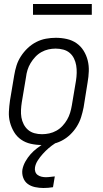

<svg xmlns="http://www.w3.org/2000/svg" viewBox="-20 -717 515 960"><path d="M189 8Q161 8 134 2Q107 -4 85.5 -19Q64 -34 50.5 -56.5Q37 -79 30 -105Q23 -131 24.5 -159Q26 -187 30 -215L51 -340Q55 -365 62.5 -389Q70 -413 84.5 -435.5Q99 -458 118.5 -476.5Q138 -495 161.5 -507Q185 -519 210 -523.5Q235 -528 259 -528Q287 -528 314 -522Q341 -516 362.5 -501Q384 -486 398 -463.5Q412 -441 418.5 -415Q425 -389 424 -361Q423 -333 418 -305L398 -180Q393 -155 385.5 -131Q378 -107 364 -84.5Q350 -62 330.5 -43.5Q311 -25 287.5 -13Q264 -1 238.5 3.5Q213 8 189 8ZM190 -46Q208 -46 226.5 -50Q245 -54 262 -63.5Q279 -73 292.5 -87.5Q306 -102 315.5 -118.5Q325 -135 330.5 -153Q336 -171 339 -189L360 -314Q363 -333 363.5 -352.5Q364 -372 361 -390Q358 -408 350 -424.5Q342 -441 328.5 -452.5Q315 -464 296.5 -469Q278 -474 258 -474Q240 -474 222 -470Q204 -466 187 -456.5Q170 -447 156.5 -432.5Q143 -418 133 -401.5Q123 -385 117.5 -367Q112 -349 110 -331L89 -206Q86 -187 85 -167.5Q84 -148 87 -130Q90 -112 98.5 -95.5Q107 -79 120.5 -67.5Q134 -56 152 -51Q170 -46 190 -46ZM197 223Q176 223 155 218.5Q134 214 118.5 202.5Q103 191 96 171.5Q89 152 92 131Q96 110 107 90.5Q118 71 132.5 54.5Q147 38 165.5 24Q184 10 203 -2L214 -8H256L255 0Q238 11 223 24Q208 37 194 52.5Q180 68 169 85Q158 102 155 120Q153 131 156.5 141.5Q160 152 168.5 158Q177 164 187.5 166.5Q198 169 209 169Q220 169 231.5 167.5Q243 166 254 165L245 219Q233 221 221 222Q209 223 197 223ZM145 -643V-697H439V-643Z"/></svg>

Font: Iosevka QP Light
Style: Italic
Weight: 300
Italic angle: -9°
Designer: Belleve Invis
Foundry: Belleve Invis
Version: Version 20.0.0; ttfautohint (v1.8.4)